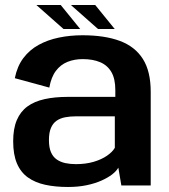

<svg xmlns="http://www.w3.org/2000/svg" viewBox="-20 -739 675 765"><path d="M251 6Q291.5 6 325 -1Q358.5 -8 384.2 -19.5Q410 -31 427 -44.2Q444 -57.5 451.5 -71L463.5 0H580.5V-373Q580.5 -455 549.2 -504.2Q518 -553.5 457.5 -576Q397 -598.5 309 -598.5Q259 -598.5 214.5 -589.2Q170 -580 134 -560.2Q98 -540.5 73.2 -507.8Q48.5 -475 39 -427.5L176.5 -390Q184 -432 202.8 -456.8Q221.5 -481.5 249 -492.5Q276.5 -503.5 309.5 -503.5Q350 -503.5 379 -491.2Q408 -479 423.8 -452Q439.5 -425 439.5 -380V-353H249.5Q198 -353 157.5 -344Q117 -335 89.2 -314.8Q61.5 -294.5 47 -260.5Q32.5 -226.5 32.5 -176Q32.5 -123 47.5 -87.8Q62.5 -52.5 91.2 -32Q120 -11.5 160 -2.8Q200 6 251 6ZM282.5 -85Q259.5 -85 240 -89.2Q220.5 -93.5 205.8 -103.8Q191 -114 183 -132.8Q175 -151.5 175 -181Q175 -210.5 183 -229.2Q191 -248 205.5 -258Q220 -268 239.8 -271.8Q259.5 -275.5 282.5 -275.5H437.5V-150Q428 -133.5 406.2 -118.5Q384.5 -103.5 353 -94.2Q321.5 -85 282.5 -85ZM370.5 -623.5H437L359.5 -719H262.5ZM233 -623.5H299.5L222 -719H125Z"/></svg>

Font: Anybody Thin SemiBold
Style: Regular
Weight: 600
Version: Version 1.113;gftools[0.9.25]